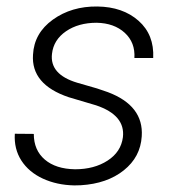

<svg xmlns="http://www.w3.org/2000/svg" viewBox="-20 -558 536 588"><path d="M22.5 0ZM356.4 -137.7Q364.3 -205.1 274.4 -235.4L190.4 -260.3Q74.7 -299.3 81.1 -390.6Q84.5 -456.5 141.8 -497.8Q199.2 -539.1 278.3 -538.1Q356 -537.1 404.3 -494.4Q452.6 -451.7 449.2 -380.4H391.6Q394.5 -427.7 362.1 -457.5Q329.6 -487.3 275.9 -488.3Q220.2 -488.3 182.1 -462.2Q144 -436 139.2 -393.1Q131.8 -330.1 216.3 -304.7L277.3 -287.1L310.1 -275.9Q420.4 -234.4 414.1 -140.6Q410.2 -77.1 359.1 -36.4Q308.1 4.4 227.5 9.3L207.5 9.8Q154.3 8.8 111.3 -11Q68.4 -30.8 45.4 -66.4Q22.5 -102.1 25.4 -148.4L83.5 -147.9Q83.5 -98.1 117.2 -69.3Q150.9 -40.5 210 -39.6Q268.6 -39.6 309.6 -66.2Q350.6 -92.8 356.4 -137.7Z"/></svg>

Font: Roboto Light
Style: Italic
Weight: 300
Italic angle: -12°
Designer: Google
Version: Version 2.134; 2016; ttfautohint (v1.6)